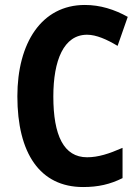

<svg xmlns="http://www.w3.org/2000/svg" viewBox="-20 -744 566 774"><path d="M331 -604C368 -604 411 -585 454 -559L495 -676C441 -706 384 -724 322 -724C147 -724 50 -570 50 -356C50 -126 141 10 315 10C376 10 424 -1 474 -26V-148C419 -124 376 -110 331 -110C237 -110 195 -198 195 -355C195 -501 237 -604 331 -604Z"/></svg>

Font: Noto Sans Sinhala Condensed
Style: Bold
Weight: 700
Width: 3
Designer: Jelle Bosma - Monotype Design Team
Foundry: Monotype Imaging Inc.
Version: Version 2.006